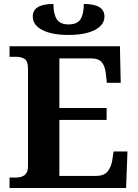

<svg xmlns="http://www.w3.org/2000/svg" viewBox="-20 -947 693 967"><path d="M28 0V-53H63Q89 -53 105 -66Q121 -79 121 -110V-599Q121 -640 103.5 -650.5Q86 -661 62 -661H28V-714H584L588 -530H518L513 -577Q509 -614 492.5 -633.5Q476 -653 437 -653H279V-403H517V-343H279V-61H464Q503 -61 521 -82.5Q539 -104 545 -137L552 -184H622L615 0ZM325 -771Q241 -771 193 -796Q145 -821 145 -864Q145 -927 249 -927Q249 -876 266 -850Q283 -824 325 -824Q369 -824 385.5 -850Q402 -876 402 -927Q506 -927 506 -864Q506 -821 457.5 -796Q409 -771 325 -771Z"/></svg>

Font: Noto Serif
Style: Bold
Weight: 700
Designer: Monotype Design Team
Foundry: Monotype Imaging Inc.
Version: Version 2.014